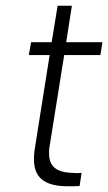

<svg xmlns="http://www.w3.org/2000/svg" viewBox="-20 -652 379 673"><path d="M332 -459 339 -504H212L232 -632H182L161 -504H89L81 -459H154L102 -131C100 -118 99 -105 99 -94C99 -34 130 1 219 1C230 1 242 1 259 0L266 -46C261 -46 256 -45 251 -45C246 -45 241 -46 236 -46C176 -47 152 -70 152 -114C152 -122 152 -131 154 -140L205 -459Z"/></svg>

Font: Arthouse Owned Light
Style: Italic
Weight: 300
Italic angle: -10°
Designer: Jeremy Tribby
Foundry: Tribby Type
Version: Version 1.000;PS 001.000;hotconv 1.0.88;makeotf.lib2.5.64775